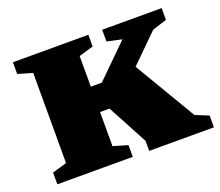

<svg xmlns="http://www.w3.org/2000/svg" viewBox="-118 -876 1197 1045"><g transform="rotate(-20 481.0 -353.5)"><path d="M400 -614.5V-437H463.5L650 -620.5L564 -639V-707H908.5V-639L825.5 -612.5L666 -455.5L877 -99.5L954 -68V0H579V-58L455 -290H400V-92.5L484 -68V0H47V-68L131 -92.5V-614.5L47 -639V-707H484V-639Z"/></g></svg>

Font: Newsreader 6pt ExtraBold
Style: Regular
Weight: 800
Designer: Hugues Gentile
Foundry: Production Type
Version: Version 1.003; ttfautohint (v1.8.3)